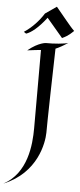

<svg xmlns="http://www.w3.org/2000/svg" viewBox="-121 -978 500 1205"><g transform="rotate(5 128.5 -375.5)"><path d="M278 -723C256 -715 186 -709 140 -710C140 -710 95 -711 25 -654C61 -659 91 -662 111 -664V-171C111 -65 95 114 -51 192C159 106 189 -87 190 -149C190 -149 189 -209 201 -680C223 -689 248 -703 278 -723ZM308 -801C280 -827 229 -894 187 -943L116 -894C86 -846 43 -800 -6 -768L9 -758C40 -768 85 -803 135 -869C165 -834 202 -790 236 -750C280 -770 295 -790 308 -801Z"/></g></svg>

Font: Quintessential
Style: Regular
Weight: 400
Designer: Astigmatic (AOETI)
Foundry: Astigmatic (AOETI)
Version: Version 1.000